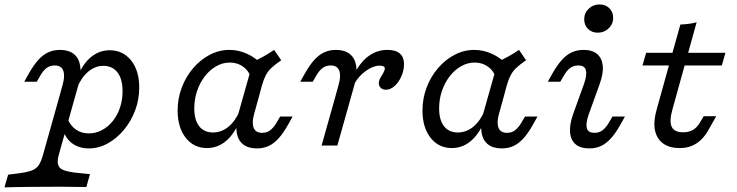

<svg xmlns="http://www.w3.org/2000/svg" viewBox="-91 -648 3280 855"><path d="M397.6 -424.2Q456.5 -424.2 492.7 -379Q529 -333.9 529 -258.1Q529 -204.8 510.9 -156.5Q492.7 -108.1 460.9 -69.8Q429 -31.5 388.7 -9.3Q348.4 12.9 304.8 12.9Q260.5 12.9 229.8 -10.1Q199.2 -33.1 189.5 -72.6L210.5 -117.7Q223.4 -87.1 247.6 -70.6Q271.8 -54 304 -54Q335.5 -54 362.9 -68.5Q390.3 -83.1 410.9 -108.5Q431.5 -133.9 443.1 -168.1Q454.8 -202.4 454.8 -241.1Q454.8 -296 432.3 -325.4Q409.7 -354.8 369.4 -354.8Q333.1 -354.8 302.4 -329.4Q271.8 -304 251.6 -256.5L254.8 -307.3Q278.2 -364.5 314.9 -394.4Q351.6 -424.2 397.6 -424.2ZM170.2 -206.5 188.7 -273.4Q199.2 -312.1 190.3 -334.3Q181.5 -356.5 152.4 -356.5Q131.5 -356.5 116.5 -345.2Q101.6 -333.9 89.5 -312.9L72.6 -283.9H16.9L36.3 -318.5Q58.1 -357.3 79 -380.6Q100 -404 123.8 -414.9Q147.6 -425.8 175.8 -425.8Q214.5 -425.8 237.5 -407.7Q260.5 -389.5 266.1 -354.4Q271.8 -319.4 258.1 -269.4L240.3 -206.5ZM97.6 183.9Q62.1 183.9 33.5 184.3Q4.8 184.7 -20.6 185.1Q-46 185.5 -71 186.3L-54.8 129.8L-4 123.4Q31.5 118.5 51.2 110.9Q71 103.2 81.5 87.5Q91.9 71.8 100 43.5L170.2 -206.5H240.3L170.2 43.5Q158.9 85.5 178.2 101.6Q197.6 117.7 268.5 123.4L309.7 127.4L293.5 184.7Q275 184.7 244.4 184.3Q213.7 183.9 176.6 183.5Q139.5 183.1 100 183.9H96Z M830.6 11.3Q771.8 11.3 735.9 -34.7Q700 -80.6 700 -155.6Q700 -209.7 718.5 -258.5Q737.1 -307.3 769.4 -344.8Q801.6 -382.3 843.1 -404Q884.7 -425.8 930.6 -425.8Q971.8 -425.8 1010.9 -407.7Q1050 -389.5 1079.8 -356.5L1026.6 -303.2Q1016.1 -333.9 991.1 -351.6Q966.1 -369.4 932.3 -369.4Q900.8 -369.4 872.2 -353.2Q843.5 -337.1 821.4 -308.5Q799.2 -279.8 786.7 -243.1Q774.2 -206.5 774.2 -165.3Q774.2 -113.7 796 -85.9Q817.7 -58.1 857.3 -58.1Q895.2 -58.1 926.2 -83.5Q957.3 -108.9 977.4 -156.5L974.2 -105.6Q950.8 -49.2 914.1 -19Q877.4 11.3 830.6 11.3ZM988.7 -206.5 1035.5 -371.8Q1061.3 -384.7 1084.3 -397.6Q1107.3 -410.5 1129.8 -425.8L1161.3 -379.8Q1135.5 -362.1 1119 -346.8Q1102.4 -331.5 1092.7 -312.9Q1083.1 -294.4 1075 -266.1L1058.9 -206.5ZM1040.3 -139.5Q1029.8 -100.8 1038.7 -78.6Q1047.6 -56.5 1076.6 -56.5Q1097.6 -56.5 1112.5 -68.1Q1127.4 -79.8 1139.5 -100L1156.5 -129H1212.1L1192.7 -94.4Q1171.8 -56.5 1150.4 -32.7Q1129 -8.9 1105.6 2Q1082.3 12.9 1053.2 12.9Q1014.5 12.9 991.5 -5.2Q968.5 -23.4 962.9 -58.5Q957.3 -93.5 971 -143.5L988.7 -206.5H1058.9Z M1399.2 -206.5 1417.7 -273.4Q1428.2 -312.1 1419.4 -334.3Q1410.5 -356.5 1381.5 -356.5Q1360.5 -356.5 1345.6 -345.2Q1330.6 -333.9 1318.5 -312.9L1301.6 -283.9H1246L1265.3 -318.5Q1287.1 -357.3 1308.1 -380.6Q1329 -404 1352.8 -414.9Q1376.6 -425.8 1404.8 -425.8Q1443.5 -425.8 1466.5 -407.7Q1489.5 -389.5 1495.2 -354.4Q1500.8 -319.4 1487.1 -269.4L1469.4 -206.5ZM1341.1 0 1399.2 -206.5H1469.4L1411.3 0ZM1627.4 -248.4Q1613.7 -248.4 1604.8 -256.5Q1596 -264.5 1596 -277.4Q1596 -289.5 1602.8 -301.2Q1609.7 -312.9 1616.1 -323.8Q1622.6 -334.7 1622.6 -343.5Q1622.6 -355.6 1598.4 -355.6Q1571 -355.6 1538.3 -332.3Q1505.6 -308.9 1487.1 -275L1488.7 -321.8Q1514.5 -372.6 1551.6 -399.2Q1588.7 -425.8 1633.9 -425.8Q1671 -425.8 1689.5 -409.7Q1708.1 -393.5 1708.1 -362.9Q1708.1 -334.7 1696.4 -308.1Q1684.7 -281.5 1666.1 -264.9Q1647.6 -248.4 1627.4 -248.4Z M1921 11.3Q1862.1 11.3 1826.2 -34.7Q1790.3 -80.6 1790.3 -155.6Q1790.3 -209.7 1808.9 -258.5Q1827.4 -307.3 1859.7 -344.8Q1891.9 -382.3 1933.5 -404Q1975 -425.8 2021 -425.8Q2062.1 -425.8 2101.2 -407.7Q2140.3 -389.5 2170.2 -356.5L2116.9 -303.2Q2106.5 -333.9 2081.5 -351.6Q2056.5 -369.4 2022.6 -369.4Q1991.1 -369.4 1962.5 -353.2Q1933.9 -337.1 1911.7 -308.5Q1889.5 -279.8 1877 -243.1Q1864.5 -206.5 1864.5 -165.3Q1864.5 -113.7 1886.3 -85.9Q1908.1 -58.1 1947.6 -58.1Q1985.5 -58.1 2016.5 -83.5Q2047.6 -108.9 2067.7 -156.5L2064.5 -105.6Q2041.1 -49.2 2004.4 -19Q1967.7 11.3 1921 11.3ZM2079 -206.5 2125.8 -371.8Q2151.6 -384.7 2174.6 -397.6Q2197.6 -410.5 2220.2 -425.8L2251.6 -379.8Q2225.8 -362.1 2209.3 -346.8Q2192.7 -331.5 2183.1 -312.9Q2173.4 -294.4 2165.3 -266.1L2149.2 -206.5ZM2130.6 -139.5Q2120.2 -100.8 2129 -78.6Q2137.9 -56.5 2166.9 -56.5Q2187.9 -56.5 2202.8 -68.1Q2217.7 -79.8 2229.8 -100L2246.8 -129H2302.4L2283.1 -94.4Q2262.1 -56.5 2240.7 -32.7Q2219.4 -8.9 2196 2Q2172.6 12.9 2143.5 12.9Q2104.8 12.9 2081.9 -5.2Q2058.9 -23.4 2053.2 -58.5Q2047.6 -93.5 2061.3 -143.5L2079 -206.5H2149.2Z M2529.8 -136.3Q2516.9 -98.4 2522.2 -77.4Q2527.4 -56.5 2556.5 -56.5Q2577.4 -56.5 2592.3 -68.1Q2607.3 -79.8 2619.4 -100L2636.3 -129H2691.9L2672.6 -94.4Q2651.6 -56.5 2630.2 -32.7Q2608.9 -8.9 2585.5 2Q2562.1 12.9 2533.1 12.9Q2494.4 12.9 2472.6 -5.2Q2450.8 -23.4 2447.6 -57.3Q2444.4 -91.1 2461.3 -140.3L2510.5 -276.6Q2523.4 -314.5 2518.1 -335.5Q2512.9 -356.5 2483.9 -356.5Q2462.9 -356.5 2448 -345.2Q2433.1 -333.9 2421 -312.9L2404 -283.9H2348.4L2367.7 -318.5Q2389.5 -357.3 2410.5 -380.6Q2431.5 -404 2455.2 -414.9Q2479 -425.8 2507.3 -425.8Q2546 -425.8 2567.7 -407.7Q2589.5 -389.5 2593.1 -355.6Q2596.8 -321.8 2579 -272.6ZM2571 -502.4Q2544.4 -502.4 2527.4 -519.4Q2510.5 -536.3 2510.5 -562.1Q2510.5 -590.3 2530.6 -609.3Q2550.8 -628.2 2579 -628.2Q2605.6 -628.2 2622.6 -611.3Q2639.5 -594.4 2639.5 -568.5Q2639.5 -541.1 2619.4 -521.8Q2599.2 -502.4 2571 -502.4Z M2846 -206.5 2938.7 -538.7Q2959.7 -539.5 2979.4 -542.3Q2999.2 -545.2 3011.3 -549.2L2916.1 -206.5ZM2770.2 -356.5 2786.3 -412.9H3139.5L3123.4 -356.5ZM2935.5 11.3Q2866.9 11.3 2838.7 -34.3Q2810.5 -79.8 2833.1 -159.7L2846 -206.5H2916.1L2904 -162.9Q2888.7 -108.9 2900 -83.9Q2911.3 -58.9 2950.8 -58.9Q2975.8 -58.9 2994 -69Q3012.1 -79 3025 -100.8L3042.7 -130.6H3098.4L3065.3 -71.8Q3049.2 -42.7 3029.8 -24.6Q3010.5 -6.5 2987.5 2.4Q2964.5 11.3 2935.5 11.3Z"/></svg>

Font: Playfair 5pt SemiExpanded Light
Style: Italic
Weight: 300
Width: 6
Italic angle: -15.6°
Designer: Claus Eggers Sørensen
Foundry: Claus Eggers Sørensen
Version: Version 2.203